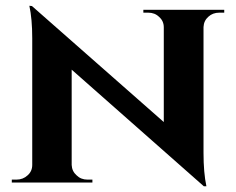

<svg xmlns="http://www.w3.org/2000/svg" viewBox="-20 -634 819 667"><path d="M759 -600V-590H742Q719 -590 704 -576Q688 -562 687 -540V-103Q687 -34 697 13H688L229 -392V-61Q230 -39 246 -25Q261 -10 284 -10H301V0H21V-10H37Q60 -10 76 -25Q92 -39 92 -61V-501Q92 -568 82 -614L91 -613L549 -210V-539Q549 -561 533 -575Q518 -590 495 -590H478V-600Z"/></svg>

Font: Cinzel Bold(RUS BY LYAJKA)
Style: Regular
Weight: 700
Designer: Natanael Gama
Version: Version 1.001;PS 001.001;hotconv 1.0.56;makeotf.lib2.0.21325